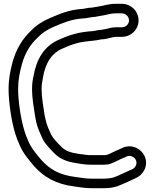

<svg xmlns="http://www.w3.org/2000/svg" viewBox="-20 -782 810 1006"><path d="M619 -712C638.9 -712 656 -694.7 656 -675C656 -655.7 639.4 -639 619 -639H586C560.2 -639 546.7 -631.5 533.3 -629.7C525.1 -628.4 518.3 -627.1 512.3 -626C492 -625.3 476.5 -619.5 466.5 -619C437.4 -617.2 400.4 -612.9 370.1 -604C352.3 -599.1 335.9 -594 319.3 -587L291.5 -575.1C210.7 -542.3 170.1 -469.4 155.5 -382.8C150.1 -358.6 148 -341.2 148 -315C148 -264 158 -213.7 164.3 -171.3C169.9 -133.2 179.6 -106.6 193.2 -76.7L203.2 -54.7C210.3 -39 221.3 -25.8 232.4 -13.3L250.4 6.7C250.7 7 251.1 7.5 251.3 7.7L266.3 22.7C297.9 54.2 336.3 66.4 385.3 73.7C411 77.6 425.9 81 457 81H527C537.5 81 545.9 79 546.1 79C549.3 79 551.8 78.4 553.9 77.7C581.9 68.4 609.8 51.4 631.5 43.5C632.4 43.2 633.6 42.7 634.2 42.4L643.5 37.7C665 28.7 685.4 42.2 691.8 56.1C701.5 76.7 687.9 98 673.8 104.2L662.2 109.4C644.2 118.5 616.6 129.4 596.8 139.2L578.2 146.6C565.7 150.9 545.6 154 527 154H459C428.7 154 408.2 149.7 375.2 145.2C289.4 134.5 241.6 105.2 196.9 56.6C168.3 21.7 143 -5.9 127.2 -45.3C127 -45.7 126.8 -46.3 126.7 -46.6C100.5 -102.7 83.7 -188.4 76.9 -270.1C75.6 -285.4 75 -300.4 75 -315C75 -365.2 82.8 -399.7 94.2 -443.5C110.8 -504.1 138 -548.7 177 -584.6C177.4 -585 178 -585.7 178.3 -586C199.3 -608.6 229.8 -628.4 262.7 -642C309.3 -661.9 354.1 -680.9 409 -685C429.4 -685.3 449.2 -690.5 460.6 -692C481.4 -692.7 493.4 -697.4 501.7 -698.1C538.4 -702.7 555.7 -712 586 -712ZM408 -735C407.6 -735 406.8 -735 406.2 -734.9C340.2 -730.2 289 -707.6 243.3 -688C205.7 -672.6 169.6 -649.8 142.3 -620.7C97.8 -579.3 64.8 -525 45.8 -456.5C34.1 -411.2 25 -370.9 25 -315C25 -298.9 25.7 -282.6 27.1 -265.9C34.2 -180.8 50.6 -91.9 81 -26.1C100.5 22 132 56.2 158.7 88.8C158.9 89.1 159.3 89.6 159.6 89.9C211.4 146.5 273.3 182.9 368.8 194.8C398.9 198.9 423.7 204 459 204H527C551.2 204 575 200.8 595.8 193.4L616.3 185.2C634.3 178 661.5 165.6 683.8 154.6L694.2 149.8C728.9 134.7 761 86.1 737.2 34.9C721.3 1 674.4 -30.3 623 -7.9C619.6 -6.4 616.4 -4.6 613.1 -3C586.9 6.8 561.9 21.6 541.1 29.2C533.9 30.1 528.6 31 527 31H457C432.4 31 423.5 27.3 392 24.2C347.3 17.4 322.7 8.4 301.7 -12.7L287.1 -27.2L269.6 -46.7C260.9 -56.5 255.3 -64 248.3 -76.3L238.8 -97.3C226.4 -124.5 221.1 -142.3 213.6 -179.3C207.3 -221.8 198 -271 198 -315C198 -339.5 200.9 -351.3 204.7 -373.9C217.7 -452.2 251.1 -505.1 310.6 -528.9L338.7 -541C351.9 -546.5 368.3 -551.7 383.9 -556C407.5 -563 439.4 -565.7 470.1 -569.1C489.5 -570.5 506.7 -576 515 -576C536.1 -576 572.2 -589 586 -589H619C666.3 -589 706 -627.1 706 -675C706 -722.4 666.9 -762 619 -762H586C545.6 -762 522.8 -751.3 496.4 -747.9C481.2 -746.3 466.5 -742 459 -742C440.2 -742 419.8 -735 408 -735Z"/></svg>

Font: Smoothie
Style: Outline
Weight: 400
Foundry: Cannot Into Space Fonts
Version: Version 0.8